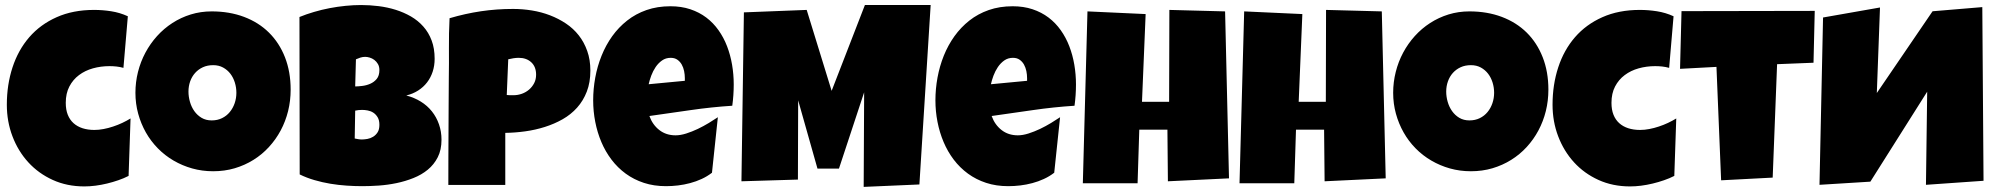

<svg xmlns="http://www.w3.org/2000/svg" viewBox="-20 -732 7976 767"><path d="M490.7 -667 473.1 -460.9Q459 -464.8 445.3 -466.3Q431.6 -467.8 417.5 -467.8Q382.8 -467.8 351.3 -459Q319.8 -450.2 295.7 -432.1Q271.5 -414.1 257.1 -386.5Q242.7 -358.9 242.7 -321.3Q242.7 -293.9 250.7 -273.7Q258.8 -253.4 273.7 -240Q288.6 -226.6 309.8 -219.7Q331.1 -212.9 356.9 -212.9Q375 -212.9 394 -216.6Q413.1 -220.2 432.1 -226.6Q451.2 -232.9 468.8 -241.2Q486.3 -249.5 501.5 -258.8L493.7 -29.3Q474.6 -19.5 452.6 -12Q430.7 -4.4 407.5 1.2Q384.3 6.8 361.1 9.8Q337.9 12.7 316.9 12.7Q247.6 12.7 190.7 -13.2Q133.8 -39.1 93 -83.7Q52.2 -128.4 29.8 -187.5Q7.3 -246.6 7.3 -313.5Q7.3 -393.6 30 -462.9Q52.7 -532.2 96.9 -583.3Q141.1 -634.3 206.3 -663.3Q271.5 -692.4 356 -692.4Q389.6 -692.4 424.3 -687Q459 -681.6 490.7 -667Z M1141.1 -374Q1141.1 -329.6 1130.9 -288.3Q1120.6 -247.1 1101.3 -210.9Q1082 -174.8 1054.4 -144.8Q1026.9 -114.7 992.4 -93.3Q958 -71.8 917.5 -59.8Q877 -47.9 831.5 -47.9Q787.6 -47.9 747.8 -59.1Q708 -70.3 673.3 -90.6Q638.7 -110.8 610.6 -139.4Q582.5 -168 562.7 -202.9Q543 -237.8 532 -277.8Q521 -317.9 521 -361.3Q521 -403.8 531.2 -444.6Q541.5 -485.4 560.8 -521.5Q580.1 -557.6 607.4 -587.9Q634.8 -618.2 668.7 -640.1Q702.6 -662.1 742.2 -674.3Q781.7 -686.5 825.7 -686.5Q896.5 -686.5 954.8 -664.6Q1013.2 -642.6 1054.4 -601.8Q1095.7 -561 1118.4 -503.2Q1141.1 -445.3 1141.1 -374ZM924.3 -361.3Q924.3 -382.3 918.2 -402.1Q912.1 -421.9 900.4 -437.3Q888.7 -452.6 871.3 -462.2Q854 -471.7 831.5 -471.7Q808.6 -471.7 790.5 -463.4Q772.5 -455.1 759.5 -440.7Q746.6 -426.3 739.7 -407Q732.9 -387.7 732.9 -366.2Q732.9 -345.7 738.8 -325.2Q744.6 -304.7 756.3 -288.1Q768.1 -271.5 785.4 -261.2Q802.7 -251 825.7 -251Q848.6 -251 866.9 -260Q885.3 -269 897.9 -284.4Q910.6 -299.8 917.5 -319.8Q924.3 -339.8 924.3 -361.3Z M1743.7 -173.8Q1743.7 -133.3 1728.8 -104Q1713.9 -74.7 1689 -54.2Q1664.1 -33.7 1631.6 -20.8Q1599.1 -7.8 1564 -0.5Q1528.8 6.8 1493.4 9.3Q1458 11.7 1427.2 11.7Q1397 11.7 1364.5 9.5Q1332 7.3 1299.8 2Q1267.6 -3.4 1236.3 -12.5Q1205.1 -21.5 1177.2 -35.2L1176.3 -664.1Q1203.6 -675.3 1234.4 -684.3Q1265.1 -693.4 1297.1 -699.5Q1329.1 -705.6 1360.8 -708.7Q1392.6 -711.9 1422.4 -711.9Q1457 -711.9 1492.4 -707.5Q1527.8 -703.1 1560.5 -692.9Q1593.3 -682.6 1621.6 -666.3Q1649.9 -649.9 1671.1 -626Q1692.4 -602.1 1704.3 -570.3Q1716.3 -538.6 1716.3 -497.1Q1716.3 -469.7 1708.5 -445.8Q1700.7 -421.9 1686 -402.8Q1671.4 -383.8 1650.4 -370.4Q1629.4 -356.9 1603 -350.6Q1634.8 -342.3 1660.9 -326.2Q1687 -310.1 1705.3 -287.1Q1723.6 -264.2 1733.6 -235.4Q1743.7 -206.5 1743.7 -173.8ZM1495.6 -452.1Q1495.6 -466.3 1489.7 -476.3Q1483.9 -486.3 1475.3 -492.7Q1466.8 -499 1456.8 -502Q1446.8 -504.9 1439 -504.9Q1429.2 -504.9 1419.9 -502Q1410.6 -499 1401.9 -495.1L1398.9 -386.7Q1410.2 -386.7 1426.8 -388.7Q1443.4 -390.6 1458.7 -397.2Q1474.1 -403.8 1484.9 -416.7Q1495.6 -429.7 1495.6 -452.1ZM1426.3 -293Q1412.1 -293 1398.9 -290L1397 -178.7Q1404.3 -177.2 1411.4 -176Q1418.5 -174.8 1425.3 -174.8Q1435.5 -174.8 1447.8 -177Q1460 -179.2 1470.7 -185.8Q1481.4 -192.4 1488.5 -203.6Q1495.6 -214.8 1495.6 -233.4Q1495.6 -252 1488.5 -263.7Q1481.4 -275.4 1471.2 -282Q1460.9 -288.6 1448.7 -290.8Q1436.5 -293 1426.3 -293Z M2338.4 -450.2Q2338.4 -402.8 2324.2 -366.2Q2310.1 -329.6 2285.4 -302Q2260.7 -274.4 2227.5 -255.6Q2194.3 -236.8 2156.5 -224.9Q2118.7 -212.9 2078.1 -207.3Q2037.6 -201.7 1998.5 -201.2V6.8H1771Q1771 -48.8 1771.2 -101.6Q1771.5 -154.3 1771.7 -206.3Q1772 -258.3 1772.2 -311Q1772.5 -363.8 1772.9 -419.9Q1773.9 -479.5 1773.4 -539.1Q1772.9 -598.6 1775.9 -659.2Q1838.4 -677.7 1900.9 -687Q1963.4 -696.3 2029.8 -696.3Q2067.4 -696.3 2105 -690.2Q2142.6 -684.1 2177 -670.9Q2211.4 -657.7 2241 -637.9Q2270.5 -618.2 2292 -590.8Q2313.5 -563.5 2325.9 -528.3Q2338.4 -493.2 2338.4 -450.2ZM2121.6 -433.6Q2121.6 -465.3 2102.3 -483.2Q2083 -501 2052.2 -501Q2042 -501 2031 -499.3Q2020 -497.6 2010.3 -495.1L2004.4 -352.5Q2011.2 -351.6 2017.6 -351.6Q2023.9 -351.6 2030.8 -351.6Q2048.3 -351.6 2064.7 -357.4Q2081.1 -363.3 2093.8 -374.3Q2106.4 -385.3 2114 -400.1Q2121.6 -415 2121.6 -433.6Z M2911.1 -394.5Q2911.1 -352.1 2905.3 -309.6Q2821.8 -304.2 2739.3 -292.2Q2656.7 -280.3 2574.2 -268.6Q2586.9 -233.4 2614 -212.4Q2641.1 -191.4 2678.7 -191.4Q2698.2 -191.4 2721.4 -198.7Q2744.6 -206.1 2767.6 -217Q2790.5 -228 2811.5 -240.7Q2832.5 -253.4 2847.7 -263.7L2824.2 -42Q2805.2 -27.3 2783 -17.1Q2760.7 -6.8 2736.8 -0.5Q2712.9 5.9 2688.5 8.8Q2664.1 11.7 2640.6 11.7Q2592.3 11.7 2552.2 -1.5Q2512.2 -14.6 2479.7 -38.3Q2447.3 -62 2422.9 -94.2Q2398.4 -126.5 2382.3 -164.6Q2366.2 -202.6 2357.9 -245.1Q2349.6 -287.6 2349.6 -331.1Q2349.6 -376.5 2357.9 -421.9Q2366.2 -467.3 2383.1 -509.3Q2399.9 -551.3 2425.5 -587.2Q2451.2 -623 2485.4 -649.9Q2519.5 -676.8 2562.7 -691.9Q2606 -707 2658.2 -707Q2701.7 -707 2737.5 -695.1Q2773.4 -683.1 2801.5 -661.9Q2829.6 -640.6 2850.3 -611.3Q2871.1 -582 2884.5 -547.1Q2897.9 -512.2 2904.5 -473.4Q2911.1 -434.6 2911.1 -394.5ZM2715.8 -419.9Q2715.8 -433.6 2712.9 -448Q2710 -462.4 2703.4 -474.1Q2696.8 -485.8 2686 -493.4Q2675.3 -501 2659.2 -501Q2639.6 -501 2624.8 -490.5Q2609.9 -480 2599.1 -464.1Q2588.4 -448.2 2581.5 -429.7Q2574.7 -411.1 2571.3 -395.5L2715.8 -409.2Z M3697.8 -711.9 3652.8 4.9 3430.2 14.6 3432.1 -363.3 3331.5 -58.6H3245.6L3168.5 -331.1L3167.5 -14.6L2941.9 -7.8L2951.7 -682.6L3202.6 -692.4L3302.2 -369.1L3435.1 -711.9Z M4278.3 -394.5Q4278.3 -352.1 4272.5 -309.6Q4189 -304.2 4106.4 -292.2Q4023.9 -280.3 3941.4 -268.6Q3954.1 -233.4 3981.2 -212.4Q4008.3 -191.4 4045.9 -191.4Q4065.4 -191.4 4088.6 -198.7Q4111.8 -206.1 4134.8 -217Q4157.7 -228 4178.7 -240.7Q4199.7 -253.4 4214.8 -263.7L4191.4 -42Q4172.4 -27.3 4150.1 -17.1Q4127.9 -6.8 4104 -0.5Q4080.1 5.9 4055.7 8.8Q4031.2 11.7 4007.8 11.7Q3959.5 11.7 3919.4 -1.5Q3879.4 -14.6 3846.9 -38.3Q3814.5 -62 3790 -94.2Q3765.6 -126.5 3749.5 -164.6Q3733.4 -202.6 3725.1 -245.1Q3716.8 -287.6 3716.8 -331.1Q3716.8 -376.5 3725.1 -421.9Q3733.4 -467.3 3750.2 -509.3Q3767.1 -551.3 3792.7 -587.2Q3818.4 -623 3852.5 -649.9Q3886.7 -676.8 3929.9 -691.9Q3973.1 -707 4025.4 -707Q4068.8 -707 4104.7 -695.1Q4140.6 -683.1 4168.7 -661.9Q4196.8 -640.6 4217.5 -611.3Q4238.3 -582 4251.7 -547.1Q4265.1 -512.2 4271.7 -473.4Q4278.3 -434.6 4278.3 -394.5ZM4083 -419.9Q4083 -433.6 4080.1 -448Q4077.1 -462.4 4070.6 -474.1Q4064 -485.8 4053.2 -493.4Q4042.5 -501 4026.4 -501Q4006.8 -501 3991.9 -490.5Q3977.1 -480 3966.3 -464.1Q3955.6 -448.2 3948.7 -429.7Q3941.9 -411.1 3938.5 -395.5L4083 -409.2Z M4889.6 -19.5 4645.5 -7.8 4643.6 -213.9H4531.2L4524.4 0H4305.7L4324.2 -686.5L4556.6 -675.8L4542 -325.2H4650.4L4651.4 -692.4L4874 -686.5Z M5515.6 -19.5 5271.5 -7.8 5269.5 -213.9H5157.2L5150.4 0H4931.6L4950.2 -686.5L5182.6 -675.8L5168 -325.2H5276.4L5277.3 -692.4L5500 -686.5Z M6165.5 -374Q6165.5 -329.6 6155.3 -288.3Q6145 -247.1 6125.7 -210.9Q6106.4 -174.8 6078.9 -144.8Q6051.3 -114.7 6016.8 -93.3Q5982.4 -71.8 5941.9 -59.8Q5901.4 -47.9 5856 -47.9Q5812 -47.9 5772.2 -59.1Q5732.4 -70.3 5697.8 -90.6Q5663.1 -110.8 5635 -139.4Q5606.9 -168 5587.2 -202.9Q5567.4 -237.8 5556.4 -277.8Q5545.4 -317.9 5545.4 -361.3Q5545.4 -403.8 5555.7 -444.6Q5565.9 -485.4 5585.2 -521.5Q5604.5 -557.6 5631.8 -587.9Q5659.2 -618.2 5693.1 -640.1Q5727.1 -662.1 5766.6 -674.3Q5806.2 -686.5 5850.1 -686.5Q5920.9 -686.5 5979.2 -664.6Q6037.6 -642.6 6078.9 -601.8Q6120.1 -561 6142.8 -503.2Q6165.5 -445.3 6165.5 -374ZM5948.7 -361.3Q5948.7 -382.3 5942.6 -402.1Q5936.5 -421.9 5924.8 -437.3Q5913.1 -452.6 5895.8 -462.2Q5878.4 -471.7 5856 -471.7Q5833 -471.7 5814.9 -463.4Q5796.9 -455.1 5783.9 -440.7Q5771 -426.3 5764.2 -407Q5757.3 -387.7 5757.3 -366.2Q5757.3 -345.7 5763.2 -325.2Q5769 -304.7 5780.8 -288.1Q5792.5 -271.5 5809.8 -261.2Q5827.1 -251 5850.1 -251Q5873 -251 5891.4 -260Q5909.7 -269 5922.4 -284.4Q5935.1 -299.8 5941.9 -319.8Q5948.7 -339.8 5948.7 -361.3Z M6665.5 -667 6647.9 -460.9Q6633.8 -464.8 6620.1 -466.3Q6606.4 -467.8 6592.3 -467.8Q6557.6 -467.8 6526.1 -459Q6494.6 -450.2 6470.5 -432.1Q6446.3 -414.1 6431.9 -386.5Q6417.5 -358.9 6417.5 -321.3Q6417.5 -293.9 6425.5 -273.7Q6433.6 -253.4 6448.5 -240Q6463.4 -226.6 6484.6 -219.7Q6505.9 -212.9 6531.7 -212.9Q6549.8 -212.9 6568.8 -216.6Q6587.9 -220.2 6606.9 -226.6Q6626 -232.9 6643.6 -241.2Q6661.1 -249.5 6676.3 -258.8L6668.5 -29.3Q6649.4 -19.5 6627.4 -12Q6605.5 -4.4 6582.3 1.2Q6559.1 6.8 6535.9 9.8Q6512.7 12.7 6491.7 12.7Q6422.4 12.7 6365.5 -13.2Q6308.6 -39.1 6267.8 -83.7Q6227.1 -128.4 6204.6 -187.5Q6182.1 -246.6 6182.1 -313.5Q6182.1 -393.6 6204.8 -462.9Q6227.5 -532.2 6271.7 -583.3Q6315.9 -634.3 6381.1 -663.3Q6446.3 -692.4 6530.8 -692.4Q6564.5 -692.4 6599.1 -687Q6633.8 -681.6 6665.5 -667Z M7229.5 -688.5 7224.6 -481.4 7079.1 -475.6 7061.5 -22.5 6855.5 -11.7 6836.9 -464.8 6691.4 -457 6697.3 -687.5Z M7673.8 6.3 7678.7 -365.7 7451.7 -6.3 7248.5 6.3 7262.7 -662.1 7490.2 -702.1 7477.5 -360.4 7700.2 -687 7898.9 -703.6 7903.8 -9.8Z"/></svg>

Font: Luckiest Guy RUS-BEL-UKR
Style: Regular
Weight: 400
Designer: Astigmatic (AOETI)
Foundry: Astigmatic (AOETI)
Version: Version 1.00 March 11, 2019, initial release